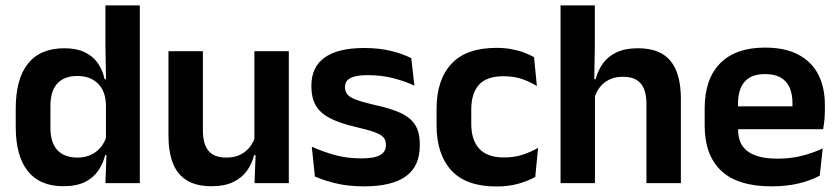

<svg xmlns="http://www.w3.org/2000/svg" viewBox="-20 -681 3122 714"><path d="M215 11.5Q128.5 11.5 83.5 -44.5Q38.5 -100.5 38.5 -209.5V-277Q38.5 -387.5 84 -444.5Q129.5 -501.5 219.5 -501.5Q263.5 -501.5 293.8 -487.5Q324 -473.5 342.8 -447.5Q361.5 -421.5 369 -386.5H406.5L374 -291.5Q373 -326 359.8 -349.8Q346.5 -373.5 323 -386Q299.5 -398.5 267.5 -398.5Q219 -398.5 193.2 -370.5Q167.5 -342.5 167.5 -287V-206Q167.5 -151 193.2 -123Q219 -95 268.5 -95Q296.5 -95 318.5 -105.5Q340.5 -116 355.2 -134.2Q370 -152.5 376.5 -175.5L407 -104H371Q363 -72 345 -45.8Q327 -19.5 295.5 -4Q264 11.5 215 11.5ZM372 0 376.5 -120 374 -148.5V-349L374.5 -369.5L372 -510V-661H500V0Z M734.5 -490.5V-195.5Q734.5 -165 742.8 -142.2Q751 -119.5 770.2 -107.2Q789.5 -95 822 -95Q851.5 -95 873 -105.5Q894.5 -116 908.5 -133.8Q922.5 -151.5 929 -173.5L949 -104H925Q917 -72 898.2 -45.8Q879.5 -19.5 847.2 -4Q815 11.5 766.5 11.5Q710.5 11.5 675.2 -10Q640 -31.5 623.2 -73.5Q606.5 -115.5 606.5 -177V-490.5ZM1054 -490.5V0H926.5L931 -119L926 -129.5V-490.5Z M1333.5 12Q1274.5 12 1228.8 0.8Q1183 -10.5 1151 -24.5L1139.5 -135.5Q1177.5 -118 1223.2 -105Q1269 -92 1324 -92Q1372 -92 1393.5 -104.2Q1415 -116.5 1415 -141V-144Q1415 -160.5 1405.2 -171Q1395.5 -181.5 1371 -190.2Q1346.5 -199 1302 -209Q1240.5 -223.5 1204.8 -242.8Q1169 -262 1153.5 -290.2Q1138 -318.5 1138 -358V-362.5Q1138 -432 1187.5 -467.2Q1237 -502.5 1334 -502.5Q1391.5 -502.5 1435.8 -491.2Q1480 -480 1509.5 -464.5L1521 -362.5Q1486 -379 1442.5 -390.2Q1399 -401.5 1349 -401.5Q1316.5 -401.5 1297.8 -396.2Q1279 -391 1271 -381.5Q1263 -372 1263 -358.5V-356Q1263 -341 1271.8 -330Q1280.5 -319 1304 -310.2Q1327.5 -301.5 1370 -291.5Q1432 -278.5 1469.5 -261Q1507 -243.5 1524 -216.2Q1541 -189 1541 -145V-139Q1541 -63 1489.5 -25.5Q1438 12 1333.5 12Z M1826.5 12.5Q1713 12.5 1658.2 -47.5Q1603.5 -107.5 1603.5 -216V-276Q1603.5 -384 1658.5 -443.5Q1713.5 -503 1826.5 -503Q1856 -503 1881.8 -498.2Q1907.5 -493.5 1928.8 -485.5Q1950 -477.5 1966 -468.5L1976.5 -361Q1952 -376.5 1921.8 -387Q1891.5 -397.5 1852 -397.5Q1790 -397.5 1761.2 -365.8Q1732.5 -334 1732.5 -273.5V-220.5Q1732.5 -160.5 1762.2 -128Q1792 -95.5 1854 -95.5Q1893.5 -95.5 1924 -105.8Q1954.5 -116 1981 -131L1970.5 -23Q1946 -9 1909 1.8Q1872 12.5 1826.5 12.5Z M2384 0V-294.5Q2384 -325.5 2375.8 -348Q2367.5 -370.5 2348.5 -383Q2329.5 -395.5 2296.5 -395.5Q2267.5 -395.5 2246 -385Q2224.5 -374.5 2210.8 -356.8Q2197 -339 2190.5 -316.5L2164.5 -386.5H2195Q2203.5 -419 2222 -445Q2240.5 -471 2272.5 -486.2Q2304.5 -501.5 2352 -501.5Q2408.5 -501.5 2443.5 -480.2Q2478.5 -459 2495.2 -417Q2512 -375 2512 -313V0ZM2064.5 0V-661H2192V-510L2189.5 -357.5L2192.5 -348V0Z M2849.5 12Q2723.5 12 2662 -46Q2600.5 -104 2600.5 -214V-278Q2600.5 -387 2658 -445.5Q2715.5 -504 2825 -504Q2899 -504 2948.5 -478Q2998 -452 3022.8 -404.2Q3047.5 -356.5 3047.5 -290V-272.5Q3047.5 -254.5 3045.8 -235.8Q3044 -217 3041 -200.5H2925Q2926.5 -228 2926.8 -252.8Q2927 -277.5 2927 -297.5Q2927 -332 2916 -356.2Q2905 -380.5 2882.5 -393Q2860 -405.5 2825 -405.5Q2773.5 -405.5 2749 -377Q2724.5 -348.5 2724.5 -296V-250.5L2725 -236V-197.5Q2725 -174.5 2732.2 -155Q2739.5 -135.5 2756.5 -121.2Q2773.5 -107 2801.8 -99Q2830 -91 2872.5 -91Q2918.5 -91 2960.2 -101.2Q3002 -111.5 3039.5 -129L3028.5 -28Q2995 -9.5 2949.8 1.2Q2904.5 12 2849.5 12ZM2668.5 -200.5V-285.5H3015V-200.5Z"/></svg>

Font: Anek Latin SemiBold
Style: Regular
Weight: 600
Designer: Yesha Goshar
Foundry: Ek Type
Version: Version 1.003